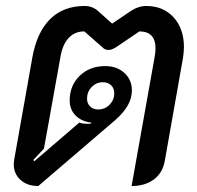

<svg xmlns="http://www.w3.org/2000/svg" viewBox="-20 -613 659 642"><path d="M26 -64Q26 -70 28 -82L88 -420Q103 -505 147.5 -549Q192 -593 263 -593Q289 -593 308 -576L355 -534L417 -576Q443 -593 469 -593Q526 -593 560.5 -555Q595 -517 595 -456Q595 -440 592 -420L531 -75Q524 -35 494.5 -13Q465 9 420 9L497 -422Q500 -439 500 -451Q500 -508 446 -508L371 -457Q355 -446 343 -446Q337 -446 332 -448Q327 -450 320 -457L262 -508Q230 -508 209.5 -486Q189 -464 182 -422L127 -116L91 -78L95 -74L245 -203Q257 -199 273 -199Q281 -199 285 -200V-203Q252 -207 232.5 -227Q213 -247 213 -277Q213 -327 246.5 -359.5Q280 -392 332 -392Q371 -392 396 -369Q421 -346 421 -311Q421 -285 407.5 -261Q394 -237 366 -212L108 9Q71 9 48.5 -11.5Q26 -32 26 -64ZM362 -301Q362 -318 351.5 -328Q341 -338 324 -338Q302 -338 286.5 -322Q271 -306 271 -283Q271 -267 281.5 -257Q292 -247 308 -247Q331 -247 346.5 -263Q362 -279 362 -301Z"/></svg>

Font: K2D Medium
Style: Italic
Weight: 500
Italic angle: -10°
Designer: Katatrad Aksorn Co.,Ltd.
Foundry: Cadson Demak Co.,Ltd.
Version: Version 1.000; ttfautohint (v1.6)